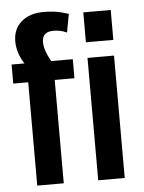

<svg xmlns="http://www.w3.org/2000/svg" viewBox="-54 -801 635 844"><g transform="rotate(-5 264.0 -379.0)"><path d="M76 -456H10V-540H123L96 -501Q76 -524 62 -547.5Q48 -571 41.5 -594.5Q35 -618 35 -640Q35 -694 71.5 -726Q108 -758 170 -758Q191 -758 210.5 -756Q230 -754 247.5 -749.5Q265 -745 280 -740L265 -659Q250 -666 235 -669Q220 -672 207 -672Q181 -672 168.5 -660.5Q156 -649 156 -626Q156 -602 169.5 -570.5Q183 -539 209 -506L135 -540H280V-456H193V0H76ZM462 -540V0H345V-540ZM465 -741V-609H344V-741Z"/></g></svg>

Font: Pathway Extreme Condensed SemiBold
Style: Regular
Weight: 600
Width: 3
Version: Version 1.001;gftools[0.9.26]